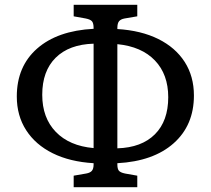

<svg xmlns="http://www.w3.org/2000/svg" viewBox="-20 -750 878 800"><path d="M287 30V-18L339 -27Q356 -30 363 -38.5Q370 -47 370 -65V-70Q271 -76 199.5 -111.5Q128 -147 89 -207.5Q50 -268 50 -348Q50 -473 134.5 -547.5Q219 -622 370 -630V-633Q370 -653 363.5 -661Q357 -669 337 -673L287 -682V-730H552V-682L499 -673Q483 -670 476 -661.5Q469 -653 469 -633V-629Q568 -623 639.5 -587.5Q711 -552 749.5 -492Q788 -432 788 -352Q788 -228 703.5 -153Q619 -78 469 -70V-65Q469 -46 475.5 -38.5Q482 -31 501 -27L552 -18V30ZM370 -133V-568Q268 -565 212 -509.5Q156 -454 156 -355Q156 -259 212.5 -200.5Q269 -142 370 -133ZM469 -132Q570 -135 625.5 -190.5Q681 -246 681 -345Q681 -440 625.5 -498Q570 -556 469 -566Z"/></svg>

Font: Text Regular
Style: Regular
Weight: 400
Designer: Latin by Veronika Burian and Jose Scaglione. Greek by Irene Vlachou. Cyrillic by Vera Evstafieva.
Foundry: TypeTogether
Version: Version 3.002